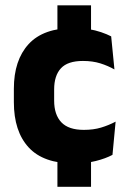

<svg xmlns="http://www.w3.org/2000/svg" viewBox="-20 -612 487 734"><path d="M328 -429.5H199.5V-591.5H328ZM328 102H199.5V-68.5H328ZM263 13Q146 13 89.5 -48.5Q33 -110 33 -221.5V-272.5Q33 -382 89.5 -443.5Q146 -505 262.5 -505Q292.5 -505 318.5 -500.8Q344.5 -496.5 366.5 -489Q388.5 -481.5 405 -473L417.5 -346.5Q393 -360.5 363.5 -369.8Q334 -379 297 -379Q239 -379 213 -351Q187 -323 187 -270V-227.5Q187 -173.5 214.5 -144.5Q242 -115.5 300.5 -115.5Q337 -115.5 366.2 -124.2Q395.5 -133 422 -147L410 -20Q384 -6 346 3.5Q308 13 263 13Z"/></svg>

Font: Anek Bangla
Style: Bold
Weight: 700
Designer: Sulekha Rajkumar (Bangla), Yesha Goshar (Latin)
Foundry: Ek Type
Version: Version 1.003